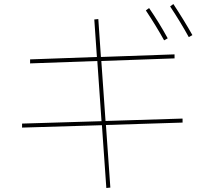

<svg xmlns="http://www.w3.org/2000/svg" viewBox="-20 -866 1040 957"><path d="M707 -814 723 -826Q772 -755 816 -675L798 -665Q758 -737 707 -814ZM828 -834 844 -846Q898 -764 939 -691L921 -681Q881 -754 828 -834ZM530 69 510 71 488 -242 90 -230V-250L486 -262L465 -562L130 -550V-570L463 -582L450 -769L470 -771L483 -582L850 -595V-575L485 -562L506 -263L890 -275V-255L508 -243Z"/></svg>

Font: M PLUS 1p Thin
Style: Regular
Weight: 250
Version: Version 1.062